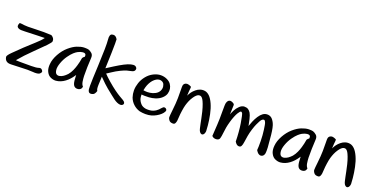

<svg xmlns="http://www.w3.org/2000/svg" viewBox="-21 -1499 4432 2255"><g transform="rotate(20 2195.0 -371.5)"><path d="M37.1 -498.5Q73.2 -497.6 97.7 -492.9Q122.1 -488.3 233.2 -492.9Q344.2 -497.6 434.6 -492.2Q477.1 -468.3 474.1 -428.2Q473.1 -413.6 429.9 -368.4Q386.7 -323.2 300.3 -239.7Q213.9 -156.2 144 -72.8Q148.9 -70.8 210.2 -70.3Q271.5 -69.8 336.2 -70.3Q400.9 -70.8 424.8 -79.1Q448.7 -87.4 461.7 -77.9Q474.6 -68.4 478.5 -56.2Q480 -53.2 480 -50.3Q480 -39.1 462.9 -22.9Q445.3 -9.8 403.3 -9.8Q390.6 -9.8 377.9 -11.2Q315.4 -16.1 232.4 -11.2Q157.2 -6.8 109.4 -6.8H98.1Q32.7 -6.8 22.5 -70.3V-71.8Q22.5 -90.8 69.8 -137.2Q116.7 -184.1 177 -241.5Q237.3 -298.8 291.7 -346.7Q346.2 -394.5 374 -433.6Q368.2 -432.6 276.1 -431.2Q184.1 -429.7 127.4 -426Q70.8 -422.4 50 -432.4Q29.3 -442.4 27.1 -458.5Q24.9 -474.6 37.1 -498.5Z M845.2 -486.3Q854 -486.3 861.8 -486.3Q887.2 -486.3 903.8 -481.9Q925.8 -474.6 947.3 -455.3Q968.8 -436 965.6 -396.7Q962.4 -357.4 960.4 -282.2Q958.5 -207 960 -172.1Q961.4 -137.2 966.8 -103Q972.2 -68.8 991.2 -48.8Q986.3 -28.3 979.5 -20.8Q972.7 -13.2 962.4 -8.3Q951.7 -2.9 932.1 -2.9Q932.1 -2.9 935.1 -2.9Q919.9 -2.9 909.4 -8.5Q898.9 -14.2 892.6 -22.2Q886.2 -30.3 880.9 -44.7Q875.5 -59.1 872.6 -86.7Q869.6 -114.3 869.6 -137.2Q869.6 -160.2 867.7 -147.9Q870.1 -154.3 856.9 -134.5Q843.8 -114.7 823.7 -92.3Q803.7 -69.8 777.6 -50.3Q751.5 -30.8 723.6 -19.8Q695.8 -8.8 666.3 -6.3Q636.7 -3.9 602.8 -18.1Q568.8 -32.2 549.8 -69.8Q533.7 -99.6 533.7 -144Q533.7 -155.3 535.2 -167.5Q540 -227.5 576.4 -293.5Q612.8 -359.4 663.3 -403.3Q713.9 -447.3 760.7 -465.8Q807.6 -484.4 845.2 -486.3ZM779.3 -132.3Q803.2 -161.1 819.1 -196.8Q835 -232.4 843.5 -263.2Q852.1 -293.9 856 -310.8Q859.9 -327.6 865.7 -362.3Q876.5 -378.9 891.1 -387.2Q893.6 -410.2 887 -418Q880.4 -425.8 871.1 -427.7Q861.8 -429.7 848.1 -428.2Q834.5 -426.8 821.3 -422.4Q808.1 -418 790.8 -408.9Q773.4 -399.9 748.5 -377.9Q723.6 -356 692.9 -312.5Q662.1 -269 643.1 -215.3Q624 -161.6 628.9 -126Q633.8 -90.3 651.1 -79.3Q668.5 -68.4 691.4 -74Q714.4 -79.6 735.1 -93.5Q755.9 -107.4 779.3 -132.3Z M1106.4 -742.7Q1113.8 -744.6 1121.1 -744.6Q1150.4 -744.6 1171.4 -707.5Q1174.3 -681.2 1170.7 -539.8Q1167 -398.4 1164.1 -342.8Q1186.5 -357.4 1246.6 -395.3Q1306.6 -433.1 1352.8 -457Q1398.9 -481 1431.6 -488.3Q1464.4 -495.6 1478.8 -491.2Q1493.2 -486.8 1501.7 -473.9Q1510.3 -460.9 1504.9 -445.3Q1499.5 -429.7 1484.9 -423.3Q1470.2 -417 1452.4 -413.6Q1434.6 -410.2 1409.9 -403.8Q1385.3 -397.5 1336.9 -374Q1288.6 -350.6 1249.8 -324Q1210.9 -297.4 1193.8 -287.6Q1217.8 -261.2 1270.3 -215.3Q1322.8 -169.4 1366.7 -137.7Q1410.6 -106 1438.5 -90.1Q1466.3 -74.2 1484.9 -63.2Q1503.4 -52.2 1509.3 -39.1Q1511.7 -34.2 1511.7 -29.3Q1511.7 -20 1504.4 -11.2Q1493.2 0 1475.1 0Q1457 0 1435.1 -9.5Q1413.1 -19 1394.3 -32.7Q1375.5 -46.4 1343.5 -71.8Q1311.5 -97.2 1272 -129.2Q1232.4 -161.1 1159.2 -235.8Q1156.7 -192.4 1154.8 -133.3Q1152.8 -74.2 1166.5 -60.1Q1154.3 -19.5 1133.5 -9.8Q1112.8 0 1093 -4.4Q1073.2 -8.8 1066.9 -43Q1064.9 -53.2 1064.9 -86.9Q1064.9 -158.2 1073.7 -337.9Q1085.9 -598.6 1078.1 -668.5Q1070.3 -738.3 1106.4 -742.7Z M1672.4 -252.9Q1673.8 -252.4 1697.5 -249.8Q1721.2 -247.1 1755.4 -251.7Q1789.6 -256.3 1820.6 -273.4Q1851.6 -290.5 1865.5 -318.8Q1879.4 -347.2 1874.8 -375.2Q1870.1 -403.3 1856.9 -416Q1843.8 -428.7 1825.7 -432.4Q1807.6 -436 1788.6 -429.9Q1769.5 -423.8 1749.8 -407Q1730 -390.1 1715.8 -368.4Q1701.7 -346.7 1691.2 -321.3Q1680.7 -295.9 1672.4 -252.9ZM1668.9 -198.7Q1668.5 -173.3 1672.4 -154.8Q1676.3 -136.2 1686.3 -119.1Q1696.3 -102.1 1709 -88.6Q1721.7 -75.2 1737.8 -68.4Q1753.9 -61.5 1770 -58.6Q1786.1 -55.7 1814 -57.1Q1841.8 -58.6 1861.6 -66.4Q1881.3 -74.2 1895.8 -83.7Q1910.2 -93.3 1920.7 -103.8Q1931.2 -114.3 1940.9 -126Q1950.7 -137.7 1959.2 -144Q1967.8 -150.4 1980.5 -147.9Q1993.2 -145.5 2001 -133.8Q2004.9 -128.9 2004.9 -121.6Q2004.9 -112.3 1999 -103.5Q1991.2 -86.9 1970.5 -67.6Q1949.7 -48.3 1920.9 -32Q1892.1 -15.6 1861.6 -6.8Q1831.1 2 1788.1 2Q1753.4 2 1715.3 -5.9Q1669.4 -19.5 1634.3 -51.8Q1599.1 -84 1582 -129.4Q1568.4 -171.4 1568.4 -211.9V-218.8Q1569.3 -263.2 1585.2 -310.5Q1601.1 -357.9 1635.5 -400.4Q1669.9 -442.9 1716.8 -466.1Q1763.7 -489.3 1806.2 -489.3Q1848.6 -489.3 1884.5 -472.2Q1920.4 -455.1 1937.7 -429Q1955.1 -402.8 1959.2 -375Q1963.4 -347.2 1955.1 -316.4Q1946.8 -285.6 1917.7 -257.6Q1888.7 -229.5 1842.3 -212.9Q1798.8 -199.2 1761.5 -197.3Q1724.1 -195.3 1703.1 -196.3Q1682.1 -197.3 1668.9 -198.7Z M2120.6 -498Q2125.5 -499.5 2129.9 -499.5Q2141.1 -499.5 2158.2 -494.1Q2182.6 -485.4 2183.8 -480.2Q2185.1 -475.1 2183.1 -461.2Q2181.2 -447.3 2179.2 -423.1Q2177.2 -398.9 2176.3 -369.1Q2189 -396 2204.8 -417.5Q2220.7 -439 2244.9 -459.2Q2269 -479.5 2297.6 -488.5Q2326.2 -497.6 2356.2 -492.4Q2386.2 -487.3 2414.1 -460Q2441.9 -432.6 2466.1 -378.9Q2490.2 -325.2 2504.4 -256.6Q2518.6 -188 2524.4 -126Q2529.3 -75.7 2529.3 -54.7Q2529.3 -45.9 2527.8 -42Q2525.4 -23.4 2514.6 -11.2Q2505.9 -1 2494.6 -1Q2490.7 -1 2488.3 -2Q2474.6 -5.4 2464.4 -20.8Q2454.1 -36.1 2449 -60.8Q2443.8 -85.4 2437.3 -114.3Q2430.7 -143.1 2425.3 -173.6Q2419.9 -204.1 2407.2 -254.9Q2394.5 -305.7 2380.9 -341.1Q2367.2 -376.5 2357.9 -391.1Q2348.6 -405.8 2339.1 -413.3Q2329.6 -420.9 2319.1 -421.6Q2308.6 -422.4 2298.1 -418.7Q2287.6 -415 2273.9 -402.6Q2260.3 -390.1 2243.9 -365.7Q2227.5 -341.3 2215.8 -314.2Q2204.1 -287.1 2195.6 -257.8Q2187 -228.5 2180.2 -180.9Q2173.3 -133.3 2171.9 -100.8Q2170.4 -68.4 2168.2 -52.5Q2166 -36.6 2158.9 -21.5Q2151.9 -6.3 2137 -4.6Q2122.1 -2.9 2105.5 -7.3Q2088.9 -11.7 2079.1 -26.9Q2069.3 -42 2066.9 -51.3Q2065.9 -53.7 2065.9 -62Q2065.9 -83.5 2073.7 -152.3Q2084 -243.2 2084.7 -304.4Q2085.4 -365.7 2084.2 -408.9Q2083 -452.1 2085.7 -464.6Q2088.4 -477.1 2097.4 -486.1Q2106.4 -495.1 2120.6 -498Z M2674.3 -485.4H2677.7Q2690.4 -485.4 2708.5 -475.6Q2730.5 -464.4 2728.3 -448.7Q2726.1 -433.1 2724.6 -334.5Q2730.5 -353 2748 -388.4Q2765.6 -423.8 2794.2 -450.9Q2822.8 -478 2852.5 -478.5Q2882.3 -479 2901.4 -466.8Q2920.4 -454.6 2933.6 -432.6Q2946.8 -410.6 2959 -361.3Q2971.2 -312 2976.1 -280.3Q2974.6 -273.4 2979 -289.3Q2983.4 -305.2 2999.5 -343.5Q3015.6 -381.8 3037.1 -414.8Q3058.6 -447.8 3083.3 -465.6Q3107.9 -483.4 3137.2 -483.9Q3166.5 -484.4 3188.7 -468.5Q3210.9 -452.6 3231 -411.6Q3251 -370.6 3261.2 -272.9Q3270.5 -175.3 3274.4 -123Q3275.4 -101.6 3275.4 -85Q3275.4 -58.6 3272.5 -43.5Q3265.6 -17.6 3248 -8.3Q3236.8 -2.9 3227.1 -2.9Q3217.3 -2.9 3209 -7.3Q3189.5 -14.2 3168 -49.8Q3171.9 -88.4 3170.9 -162.6Q3169.9 -236.8 3160.4 -303.2Q3150.9 -369.6 3146.5 -380.9Q3142.1 -392.1 3137 -400.9Q3131.8 -409.7 3125.2 -411.1Q3118.7 -412.6 3110.6 -409.7Q3102.5 -406.7 3094.2 -398.2Q3085.9 -389.6 3075.9 -370.8Q3065.9 -352.1 3054 -326.2Q3042 -300.3 3027.8 -255.1Q3013.7 -210 3006.1 -167Q2998.5 -124 2993.9 -87.6Q2989.3 -51.3 2979.2 -33.2Q2969.2 -15.1 2944.1 -18.3Q2918.9 -21.5 2897.5 -58.6Q2896.5 -118.2 2891.8 -174.3Q2887.2 -230.5 2879.6 -278.3Q2872.1 -326.2 2864.5 -358.9Q2856.9 -391.6 2853.3 -397.5Q2849.6 -403.3 2844.5 -406.7Q2839.4 -410.2 2834.5 -409.4Q2829.6 -408.7 2822 -400.9Q2814.5 -393.1 2803 -374.5Q2791.5 -356 2778.1 -322.8Q2764.6 -289.6 2752.9 -248.3Q2741.2 -207 2735.1 -173.1Q2729 -139.2 2725.1 -100.1Q2721.2 -61 2713.6 -34.2Q2706.1 -7.3 2671.4 -4.9Q2668 -4.9 2665 -4.9Q2636.2 -4.9 2616.7 -25.9Q2621.6 -105.5 2625.7 -171.9Q2629.9 -238.3 2628.9 -332.8Q2627.9 -427.2 2633.8 -445.3Q2639.6 -463.4 2648.9 -473.9Q2658.2 -484.4 2674.3 -485.4Z M3650.9 -486.3Q3659.7 -486.3 3667.5 -486.3Q3692.9 -486.3 3709.5 -481.9Q3731.4 -474.6 3752.9 -455.3Q3774.4 -436 3771.2 -396.7Q3768.1 -357.4 3766.1 -282.2Q3764.2 -207 3765.6 -172.1Q3767.1 -137.2 3772.5 -103Q3777.8 -68.8 3796.9 -48.8Q3792 -28.3 3785.2 -20.8Q3778.3 -13.2 3768.1 -8.3Q3757.3 -2.9 3737.8 -2.9Q3737.8 -2.9 3740.7 -2.9Q3725.6 -2.9 3715.1 -8.5Q3704.6 -14.2 3698.2 -22.2Q3691.9 -30.3 3686.5 -44.7Q3681.2 -59.1 3678.2 -86.7Q3675.3 -114.3 3675.3 -137.2Q3675.3 -160.2 3673.3 -147.9Q3675.8 -154.3 3662.6 -134.5Q3649.4 -114.7 3629.4 -92.3Q3609.4 -69.8 3583.3 -50.3Q3557.1 -30.8 3529.3 -19.8Q3501.5 -8.8 3471.9 -6.3Q3442.4 -3.9 3408.4 -18.1Q3374.5 -32.2 3355.5 -69.8Q3339.4 -99.6 3339.4 -144Q3339.4 -155.3 3340.8 -167.5Q3345.7 -227.5 3382.1 -293.5Q3418.5 -359.4 3469 -403.3Q3519.5 -447.3 3566.4 -465.8Q3613.3 -484.4 3650.9 -486.3ZM3585 -132.3Q3608.9 -161.1 3624.8 -196.8Q3640.6 -232.4 3649.2 -263.2Q3657.7 -293.9 3661.6 -310.8Q3665.5 -327.6 3671.4 -362.3Q3682.1 -378.9 3696.8 -387.2Q3699.2 -410.2 3692.6 -418Q3686 -425.8 3676.8 -427.7Q3667.5 -429.7 3653.8 -428.2Q3640.1 -426.8 3627 -422.4Q3613.8 -418 3596.4 -408.9Q3579.1 -399.9 3554.2 -377.9Q3529.3 -356 3498.5 -312.5Q3467.8 -269 3448.7 -215.3Q3429.7 -161.6 3434.6 -126Q3439.5 -90.3 3456.8 -79.3Q3474.1 -68.4 3497.1 -74Q3520 -79.6 3540.8 -93.5Q3561.5 -107.4 3585 -132.3Z M3932.1 -498Q3937 -499.5 3941.4 -499.5Q3952.6 -499.5 3969.7 -494.1Q3994.1 -485.4 3995.4 -480.2Q3996.6 -475.1 3994.6 -461.2Q3992.7 -447.3 3990.7 -423.1Q3988.8 -398.9 3987.8 -369.1Q4000.5 -396 4016.4 -417.5Q4032.2 -439 4056.4 -459.2Q4080.6 -479.5 4109.1 -488.5Q4137.7 -497.6 4167.7 -492.4Q4197.8 -487.3 4225.6 -460Q4253.4 -432.6 4277.6 -378.9Q4301.8 -325.2 4315.9 -256.6Q4330.1 -188 4335.9 -126Q4340.8 -75.7 4340.8 -54.7Q4340.8 -45.9 4339.4 -42Q4336.9 -23.4 4326.2 -11.2Q4317.4 -1 4306.2 -1Q4302.2 -1 4299.8 -2Q4286.1 -5.4 4275.9 -20.8Q4265.6 -36.1 4260.5 -60.8Q4255.4 -85.4 4248.8 -114.3Q4242.2 -143.1 4236.8 -173.6Q4231.4 -204.1 4218.8 -254.9Q4206.1 -305.7 4192.4 -341.1Q4178.7 -376.5 4169.4 -391.1Q4160.2 -405.8 4150.6 -413.3Q4141.1 -420.9 4130.6 -421.6Q4120.1 -422.4 4109.6 -418.7Q4099.1 -415 4085.4 -402.6Q4071.8 -390.1 4055.4 -365.7Q4039.1 -341.3 4027.3 -314.2Q4015.6 -287.1 4007.1 -257.8Q3998.5 -228.5 3991.7 -180.9Q3984.9 -133.3 3983.4 -100.8Q3981.9 -68.4 3979.7 -52.5Q3977.5 -36.6 3970.5 -21.5Q3963.4 -6.3 3948.5 -4.6Q3933.6 -2.9 3917 -7.3Q3900.4 -11.7 3890.6 -26.9Q3880.9 -42 3878.4 -51.3Q3877.4 -53.7 3877.4 -62Q3877.4 -83.5 3885.3 -152.3Q3895.5 -243.2 3896.2 -304.4Q3897 -365.7 3895.8 -408.9Q3894.5 -452.1 3897.2 -464.6Q3899.9 -477.1 3908.9 -486.1Q3918 -495.1 3932.1 -498Z"/></g></svg>

Font: Myanmar Kalay
Style: Regular
Weight: 400
Designer: Khon Soe Zaw Thu
Foundry: PaOh Unicode khonsoezawthu@gmail.com and @hotmail.com
Version: Version 1.20 December 6, 2016